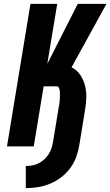

<svg xmlns="http://www.w3.org/2000/svg" viewBox="-20 -755 569 990"><path d="M113 215V101Q130 101 146.5 98Q163 95 179 87Q195 79 208.5 66.5Q222 54 231.5 39Q241 24 246 7.5Q251 -9 254 -26L283 -204Q285 -211 286 -218.5Q287 -226 287.5 -233Q288 -240 288.5 -247.5Q289 -255 289 -262.5Q289 -270 289 -277Q289 -284 287.5 -291Q286 -298 282.5 -304Q279 -310 272 -310H205L154 0H16L137 -735H275L224 -426L381 -735H529L349 -408Q377 -394 394 -368.5Q411 -343 418.5 -313Q426 -283 425 -250.5Q424 -218 418 -185L389 -7Q384 24 373 54.5Q362 85 342 112Q322 139 295 159.5Q268 180 237.5 192.5Q207 205 175.5 210Q144 215 113 215Z"/></svg>

Font: Iosevka Curly Heavy
Style: Italic
Weight: 900
Italic angle: -9°
Monospace: yes
Designer: Belleve Invis
Foundry: Belleve Invis
Version: Version 22.1.2; ttfautohint (v1.8.4)